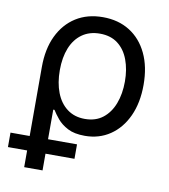

<svg xmlns="http://www.w3.org/2000/svg" viewBox="-100 -619 788 895"><g transform="rotate(10 294.5 -172.0)"><path d="M74.7 204.1V-270Q74.7 -355.5 104.5 -417.7Q134.3 -480 188.2 -514.2Q242.2 -548.3 315.4 -548.3Q388.7 -548.3 442.6 -514.4Q496.6 -480.5 526.4 -418Q556.2 -355.5 556.2 -270Q556.2 -185.1 527.1 -121.8Q498 -58.6 446.3 -23.7Q394.5 11.2 327.1 11.2Q277.3 11.2 246.1 -5.1Q214.8 -21.5 196.5 -43.7Q178.2 -65.9 167.5 -83.5H161.6V204.1ZM313.5 -66.4Q364.3 -66.4 398.4 -93Q432.6 -119.6 450.2 -165.8Q467.8 -211.9 467.8 -270.5Q467.8 -327.1 450.9 -372.6Q434.1 -418 400.1 -444.1Q366.2 -470.2 314.9 -470.2Q265.6 -470.2 230.7 -445.3Q195.8 -420.4 177.7 -375.5Q159.7 -330.6 159.7 -270.5Q159.7 -210.4 177.5 -164.3Q195.3 -118.2 230 -92.3Q264.6 -66.4 313.5 -66.4ZM-16.1 125V56.6H298.8V125Z"/></g></svg>

Font: Inter 17pt
Style: Regular
Weight: 400
Version: Version 4.001;git-66647c0bb